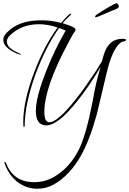

<svg xmlns="http://www.w3.org/2000/svg" viewBox="-34 -721 790 1173"><path d="M195 432Q125 432 69 388Q44 367 25 339.5Q6 312 -6 277Q-7 276 -7 272Q-7 267 -4 267Q-2 267 3 275Q8 288 13 298.5Q18 309 23 316Q72 392 174 392Q238 392 292 362Q397 303 455 178Q473 137 490.5 77Q508 17 524 -64Q532 -100 541.5 -154Q551 -208 571 -279L580 -311Q544 -251 508.5 -198.5Q473 -146 436 -101Q320 45 249 45Q185 45 185 -44Q185 -129 251 -294Q277 -360 306.5 -420Q336 -480 367 -534Q357 -539 347 -542.5Q337 -546 327 -550Q287 -494 250.5 -422.5Q214 -351 182 -265Q117 -82 117 46Q117 55 112 55Q108 55 108 26Q108 -103 174 -277Q236 -442 318 -553Q258 -573 204 -573Q98 -573 27 -505Q8 -487 8 -468Q8 -444 30 -426Q37 -420 47.5 -413.5Q58 -407 72 -401Q95 -390 95 -388Q95 -387 93 -387Q87 -387 66 -395Q-14 -431 -14 -478Q-14 -501 10 -524Q80 -597 218 -597Q248 -597 278.5 -593Q309 -589 340 -581Q387 -637 397 -637Q401 -637 401 -634Q399 -630 397 -629Q381 -614 369 -602Q357 -590 349 -579Q428 -556 428 -539L427 -536Q425 -532 421.5 -526.5Q418 -521 413 -514Q406 -501 397.5 -486.5Q389 -472 381 -455Q237 -187 237 -36Q237 26 268 26Q316 26 423 -107Q456 -148 487.5 -192.5Q519 -237 550 -284Q565 -307 589 -347Q590 -351 591.5 -357.5Q593 -364 596 -373Q607 -414 624 -438Q641 -462 661 -472Q685 -484 715 -484Q736 -484 736 -477Q736 -473 730 -470Q726 -470 721 -468Q716 -466 708 -464Q653 -429 616 -269Q589 -154 574 -92Q559 -30 557 -22Q515 132 462 227Q393 351 293 407Q247 432 195 432ZM548 -616Q548 -617 547.5 -617.5Q547 -618 547 -619Q547 -621 549 -624.5Q551 -628 561 -635Q569 -640 587 -651.5Q605 -663 625.5 -675Q646 -687 662 -695Q678 -703 680 -701Q694 -691 692 -680Q689 -671 670 -663Q657 -659 642 -652Q627 -646 617.5 -641.5Q608 -637 593 -631Q571 -621 561.5 -618Q552 -615 548 -616Z"/></svg>

Font: Ruthie
Style: Regular
Weight: 400
Designer: Robert E. Leuschke
Foundry: Robert E. Leuschke
Version: Version 1.012